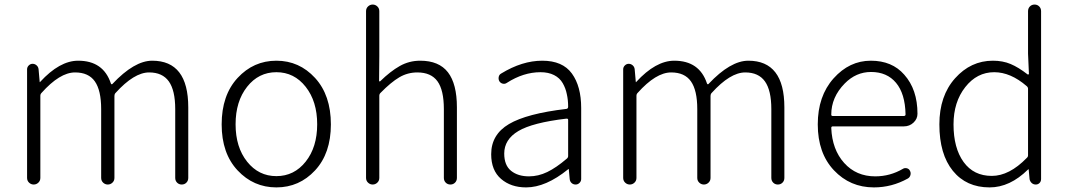

<svg xmlns="http://www.w3.org/2000/svg" viewBox="-20 -815 4718 848"><path d="M99.6 -29.3V-508.8Q99.6 -518.6 106.9 -525.9Q114.3 -533.2 124 -533.2Q133.8 -533.2 141.6 -526.4Q149.4 -519.5 150.4 -508.8L155.3 -453.1Q155.3 -452.1 156.2 -452.1Q157.2 -452.1 157.2 -453.1Q243.2 -546.9 325.2 -546.9Q436.5 -546.9 469.7 -446.3Q470.7 -443.4 473.1 -442.9Q475.6 -442.4 476.6 -444.3Q573.2 -546.9 652.3 -546.9Q811.5 -546.9 811.5 -340.8V-29.3Q811.5 -16.6 803.2 -8.3Q794.9 0 782.7 0Q770.5 0 762.2 -8.3Q753.9 -16.6 753.9 -29.3V-333Q753.9 -416 725.6 -455.6Q697.3 -495.1 638.7 -495.1Q572.3 -495.1 490.2 -404.3Q485.4 -399.4 485.4 -391.6V-29.3Q485.4 -16.6 476.6 -8.3Q467.8 0 456.1 0Q444.3 0 435.5 -8.3Q426.8 -16.6 426.8 -29.3V-333Q426.8 -416 398.9 -455.6Q371.1 -495.1 311.5 -495.1Q244.1 -495.1 163.1 -404.3Q158.2 -399.4 158.2 -391.6V-29.3Q158.2 -16.6 149.4 -8.3Q140.6 0 128.9 0Q117.2 0 108.4 -8.3Q99.6 -16.6 99.6 -29.3Z M959 -265.6Q959 -394.5 1029.3 -470.7Q1099.6 -546.9 1200.7 -546.9Q1301.8 -546.9 1371.6 -470.7Q1441.4 -394.5 1441.4 -265.6Q1441.4 -137.7 1371.6 -62.5Q1301.8 12.7 1200.7 12.7Q1099.6 12.7 1029.3 -62.5Q959 -137.7 959 -265.6ZM1071.3 -101.1Q1122.1 -37.1 1200.7 -37.1Q1279.3 -37.1 1330.1 -101.1Q1380.9 -165 1380.9 -266.1Q1380.9 -367.2 1330.1 -431.6Q1279.3 -496.1 1200.7 -496.1Q1122.1 -496.1 1071.3 -431.6Q1020.5 -367.2 1020.5 -266.1Q1020.5 -165 1071.3 -101.1Z M1596.7 -29.3V-765.6Q1596.7 -778.3 1605.5 -786.6Q1614.3 -794.9 1626 -794.9Q1637.7 -794.9 1646.5 -786.6Q1655.3 -778.3 1655.3 -765.6V-567.4L1654.3 -458Q1654.3 -456.1 1656.2 -455.6Q1658.2 -455.1 1659.2 -456.1Q1704.1 -500 1745.6 -523.4Q1787.1 -546.9 1835.9 -546.9Q1918.9 -546.9 1958.5 -495.6Q1998 -444.3 1998 -340.8V-29.3Q1998 -16.6 1989.7 -8.3Q1981.4 0 1969.2 0Q1957 0 1948.7 -8.3Q1940.4 -16.6 1940.4 -29.3V-333Q1940.4 -417 1912.1 -456.1Q1883.8 -495.1 1823.2 -495.1Q1780.3 -495.1 1743.7 -473.6Q1707 -452.1 1660.2 -404.3Q1655.3 -399.4 1655.3 -391.6V-29.3Q1655.3 -16.6 1646.5 -8.3Q1637.7 0 1626 0Q1614.3 0 1605.5 -8.3Q1596.7 -16.6 1596.7 -29.3Z M2303.7 12.7Q2236.3 12.7 2192.9 -24.9Q2149.4 -62.5 2149.4 -133.8Q2149.4 -220.7 2228 -267.1Q2306.6 -313.5 2481.4 -334Q2489.3 -335 2489.3 -343.8Q2489.3 -374 2483.4 -399.4Q2478.5 -424.8 2465.3 -447.8Q2452.1 -470.7 2427.2 -483.4Q2402.3 -496.1 2367.2 -496.1Q2292 -496.1 2218.8 -449.2Q2210.9 -443.4 2201.2 -445.3Q2191.4 -447.3 2185.5 -456.1Q2180.7 -464.8 2182.6 -475.1Q2184.6 -485.4 2193.4 -490.2Q2286.1 -546.9 2375 -546.9Q2464.8 -546.9 2505.9 -490.2Q2546.9 -433.6 2546.9 -337.9V-24.4Q2546.9 -14.6 2539.6 -7.3Q2532.2 0 2522.5 0Q2511.7 0 2504.4 -6.8Q2497.1 -13.7 2496.1 -24.4L2492.2 -67.4Q2492.2 -68.4 2491.2 -68.4Q2490.2 -68.4 2489.3 -67.4Q2390.6 12.7 2303.7 12.7ZM2316.4 -36.1Q2357.4 -36.1 2397 -55.2Q2436.5 -74.2 2483.4 -114.3Q2489.3 -119.1 2489.3 -126V-285.2Q2489.3 -291 2483.4 -291Q2482.4 -291 2481.4 -291Q2332 -273.4 2269.5 -236.3Q2207 -199.2 2207 -136.7Q2207 -85 2237.3 -60.5Q2267.6 -36.1 2316.4 -36.1Z M2732.4 -29.3V-508.8Q2732.4 -518.6 2739.7 -525.9Q2747.1 -533.2 2756.8 -533.2Q2766.6 -533.2 2774.4 -526.4Q2782.2 -519.5 2783.2 -508.8L2788.1 -453.1Q2788.1 -452.1 2789.1 -452.1Q2790 -452.1 2790 -453.1Q2876 -546.9 2958 -546.9Q3069.3 -546.9 3102.5 -446.3Q3103.5 -443.4 3106 -442.9Q3108.4 -442.4 3109.4 -444.3Q3206.1 -546.9 3285.2 -546.9Q3444.3 -546.9 3444.3 -340.8V-29.3Q3444.3 -16.6 3436 -8.3Q3427.7 0 3415.5 0Q3403.3 0 3395 -8.3Q3386.7 -16.6 3386.7 -29.3V-333Q3386.7 -416 3358.4 -455.6Q3330.1 -495.1 3271.5 -495.1Q3205.1 -495.1 3123 -404.3Q3118.2 -399.4 3118.2 -391.6V-29.3Q3118.2 -16.6 3109.4 -8.3Q3100.6 0 3088.9 0Q3077.1 0 3068.4 -8.3Q3059.6 -16.6 3059.6 -29.3V-333Q3059.6 -416 3031.7 -455.6Q3003.9 -495.1 2944.3 -495.1Q2877 -495.1 2795.9 -404.3Q2791 -399.4 2791 -391.6V-29.3Q2791 -16.6 2782.2 -8.3Q2773.4 0 2761.7 0Q2750 0 2741.2 -8.3Q2732.4 -16.6 2732.4 -29.3Z M3839.8 12.7Q3734.4 12.7 3663.1 -63Q3591.8 -138.7 3591.8 -265.6Q3591.8 -390.6 3661.6 -468.8Q3731.4 -546.9 3826.2 -546.9Q3919.9 -546.9 3973.6 -485.4Q4032.2 -419.9 4032.2 -312.5Q4032.2 -290 4014.6 -273.4Q3997.1 -256.8 3971.7 -256.8H3658.2Q3651.4 -256.8 3651.4 -250Q3655.3 -154.3 3708.5 -95.2Q3761.7 -36.1 3845.7 -36.1Q3911.1 -36.1 3967.8 -69.3Q3975.6 -74.2 3985.4 -71.8Q3995.1 -69.3 3999 -60.5Q4003.9 -51.8 4001 -41.5Q3998 -31.2 3989.3 -26.4Q3918.9 12.7 3839.8 12.7ZM3651.4 -308.6Q3651.4 -302.7 3658.2 -302.7H3971.7Q3979.5 -302.7 3979.5 -309.6Q3979.5 -310.5 3979.5 -310.5Q3977.5 -401.4 3937.5 -449.2Q3897.5 -497.1 3827.1 -497.1Q3760.7 -497.1 3710.9 -446.3Q3651.4 -385.7 3651.4 -308.6Z M4350.6 12.7Q4248 12.7 4188.5 -60.5Q4128.9 -133.8 4128.9 -265.6Q4128.9 -391.6 4198.2 -469.2Q4267.6 -546.9 4365.2 -546.9Q4409.2 -546.9 4443.8 -532.2Q4478.5 -517.6 4518.6 -486.3Q4520.5 -485.4 4522.5 -486.3Q4524.4 -487.3 4524.4 -489.3L4520.5 -578.1V-765.6Q4520.5 -778.3 4528.8 -786.6Q4537.1 -794.9 4549.3 -794.9Q4561.5 -794.9 4569.8 -786.6Q4578.1 -778.3 4578.1 -765.6V-24.4Q4578.1 -13.7 4571.3 -6.8Q4564.5 0 4554.7 0Q4543.9 0 4536.6 -6.8Q4529.3 -13.7 4527.3 -23.4L4523.4 -66.4Q4523.4 -67.4 4522.5 -67.4Q4521.5 -67.4 4520.5 -66.4Q4440.4 12.7 4350.6 12.7ZM4360.4 -38.1Q4437.5 -38.1 4514.6 -117.2Q4520.5 -122.1 4520.5 -128.9V-422.9Q4520.5 -429.7 4514.6 -434.6Q4443.4 -496.1 4371.1 -496.1Q4294.9 -496.1 4243.2 -430.2Q4191.4 -364.3 4191.4 -265.6Q4191.4 -161.1 4235.8 -99.6Q4280.3 -38.1 4360.4 -38.1Z"/></svg>

Font: Gen Jyuu Gothic Light
Style: Regular
Weight: 200
Designer: [Source Han Sans]
Ryoko NISHIZUKA  (kana & ideographs); Paul D. Hunt (Latin, Greek & Cyrillic); Wenlong ZHANG  (bopomofo
Version: Version 1.002.20150607